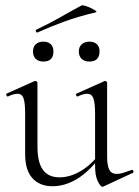

<svg xmlns="http://www.w3.org/2000/svg" viewBox="-20 -704 530 733"><path d="M180 7Q132 7 104 -23.5Q76 -54 76 -115V-270Q76 -311 70 -328.5Q64 -346 47 -346Q32 -346 11 -336Q7 -334 4.5 -340Q2 -346 6 -347L111 -394Q113 -395 115 -395Q117 -395 120 -393Q123 -391 123 -388V-145Q123 -84 144 -55.5Q165 -27 207 -27Q248 -27 289 -51.5Q330 -76 361 -119L366 -108Q317 -46 272 -19.5Q227 7 180 7ZM389 -388V-105Q389 -71 397.5 -55.5Q406 -40 426 -40Q437 -40 450 -44Q463 -48 482 -55Q487 -57 489 -51.5Q491 -46 487 -44L375 8Q373 9 371 9Q364 9 353.5 -11.5Q343 -32 343 -71V-270Q343 -311 336.5 -328.5Q330 -346 313 -346Q298 -346 277 -336Q273 -334 271 -340Q269 -346 273 -347L378 -394Q380 -395 381 -395Q383 -395 386 -393Q389 -391 389 -388ZM123 -580Q119 -579 117 -584Q115 -589 119 -591Q168 -614 209 -637.5Q250 -661 291 -683Q294 -685 304.5 -682Q315 -679 326.5 -673.5Q338 -668 344.5 -663.5Q351 -659 346 -657Q279 -641 226.5 -622Q174 -603 123 -580ZM146 -469Q127 -469 116.5 -479Q106 -489 106 -508Q106 -525 116.5 -535Q127 -545 146 -545Q164 -545 174 -535Q184 -525 184 -508Q184 -469 146 -469ZM321 -469Q303 -469 292 -479Q281 -489 281 -508Q281 -525 292 -535Q303 -545 321 -545Q340 -545 350 -535Q360 -525 360 -508Q360 -469 321 -469Z"/></svg>

Font: Cormorant Light Light
Style: Regular
Weight: 300
Version: Version 4.000